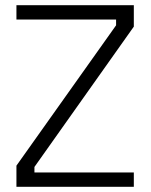

<svg xmlns="http://www.w3.org/2000/svg" viewBox="-20 -715 577 736"><path d="M43 -80 425 -618V-640H43V-695H493V-613L112 -75V-54H493V1H43Z"/></svg>

Font: Cairo Light
Style: Regular
Weight: 300
Designer: Mohamed Gaber, Accademia di Belle Arti di Urbino and others
Foundry: Kief Type Foundry, Accademia di Belle Arti di Urbino and others
Version: Version 3.011